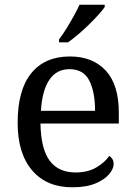

<svg xmlns="http://www.w3.org/2000/svg" viewBox="-20 -786 575 816"><path d="M287 10Q178 10 116.5 -62Q55 -134 55 -264Q55 -404 113 -475Q171 -546 277 -546Q374 -546 429.5 -486Q485 -426 485 -307V-261H152Q154 -152 191.5 -102.5Q229 -53 301 -53Q353 -53 389.5 -74.5Q426 -96 444 -123Q451 -120 457 -111Q463 -102 463 -89Q463 -69 444 -46Q425 -23 386 -6.5Q347 10 287 10ZM384 -315Q384 -395 359.5 -443.5Q335 -492 275 -492Q220 -492 189.5 -446.5Q159 -401 154 -315ZM231 -619Q246 -638 262 -664Q278 -690 293 -717Q308 -744 318 -766H425V-756Q416 -743 398 -723Q380 -703 357.5 -681Q335 -659 312 -639.5Q289 -620 269 -606H231Z"/></svg>

Font: Noto Serif Kannada
Style: Regular
Weight: 400
Designer: Universal Thirst, Indian Type Foundry and the Monotype Design Team
Foundry: Monotype Imaging Inc.
Version: Version 2.003